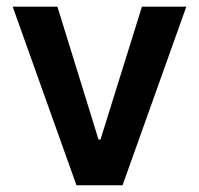

<svg xmlns="http://www.w3.org/2000/svg" viewBox="-20 -550 592 570"><path d="M343.8 0H207L17.6 -530.3H150.4L272.5 -135.7H278.3L401.4 -530.3H533.2Z"/></svg>

Font: Pretendard GOV SemiBold
Style: Regular
Weight: 600
Designer: Base glyphs from Inter by Rasmus Andersson; Hangeul glyphs from Noto Sans CJK(Source Han Sans) by Jang Soo-young and Kan
Foundry: Kil Hyung-jin
Version: Version 1.309